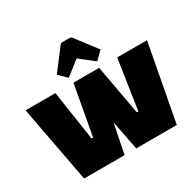

<svg xmlns="http://www.w3.org/2000/svg" viewBox="-156 -908 1112 1087"><g transform="rotate(-30 400.0 -365.0)"><path d="M3 0ZM797 -500 703 0H438L400 -192L362 0H97L3 -500H198L247 -175H257L316 -500H484L543 -175H553L602 -500ZM257 -586 360 -721Q366 -730 376 -730H424Q434 -730 440 -721L543 -586L493 -537L400 -610L307 -537Z"/></g></svg>

Font: Changa Black
Style: Regular
Weight: 900
Designer: Eduardo Rodriguez Tunni
Foundry: Eduardo Rodriguez Tunni
Version: Version 2.001; ttfautohint (v1.5.10-5e6f)